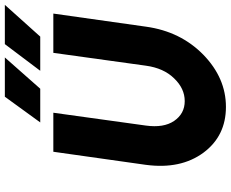

<svg xmlns="http://www.w3.org/2000/svg" viewBox="-100 -840 952 792"><g transform="rotate(-90 376.0 -444.0)"><path d="M480 -754H621L752 -900H590ZM267 -754H406L535 -900H373ZM146 -700 92 -318Q73 -175 142 -81Q211 12 331 12Q450 12 546 -81Q594 -128 623 -187Q652 -246 662 -318L716 -700H554L501 -318Q491 -245 449 -202Q407 -158 355 -158Q303 -158 273 -202Q244 -245 254 -318L307 -700Z"/></g></svg>

Font: Unageo
Style: Black-Italic
Weight: 900
Designer: Richard Sepsi
Foundry: Richard Sepsi
Version: Version 2.000